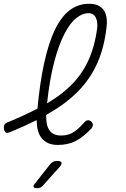

<svg xmlns="http://www.w3.org/2000/svg" viewBox="-52 -760 672 1020"><path d="M432 -76Q391 -32 350.5 -11Q310 10 255 10Q221 10 198 -2.5Q175 -15 162 -36.5Q149 -58 145 -89Q143 -105 143 -122Q77 -89 -1 -57Q-14 -52 -21 -56Q-28 -60 -31 -74Q-33 -88 -29 -96.5Q-25 -105 -12 -110Q76 -146 147 -183Q160 -321 182 -422Q206 -533 240.5 -603.5Q275 -674 320 -707Q365 -740 421 -740Q454 -740 474 -728.5Q494 -717 503.5 -699Q513 -681 515 -659Q517 -637 514 -616Q502 -507 464.5 -423.5Q427 -340 363 -275Q299 -210 208 -158Q201 -153 193 -149Q193 -138 194 -128Q195 -99 204 -79.5Q213 -60 229.5 -50Q246 -40 272 -40Q314 -40 342 -60Q370 -80 397 -111Q405 -120 414.5 -121Q424 -122 433 -114Q442 -106 441 -95Q440 -84 432 -76ZM198 -211Q267 -251 319 -301Q378 -357 414 -431.5Q450 -506 464 -608Q466 -624 464.5 -638.5Q463 -653 458 -664.5Q453 -676 443 -683Q433 -690 417 -690Q387 -690 354.5 -665Q322 -640 291.5 -582.5Q261 -525 236 -431Q212 -341 198 -211ZM136 212 214 113Q222 104 230.5 99.5Q239 95 250 95Q272 95 275 103.5Q278 112 262 130L175 227Q168 234 161 237Q154 240 146 240Q129 240 126.5 233Q124 226 136 212Z"/></svg>

Font: Maple Mono Thin
Style: Italic
Weight: 250
Italic angle: -10°
Monospace: yes
Designer: subframe7536
Version: Version 7.000